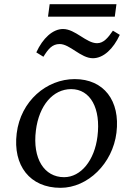

<svg xmlns="http://www.w3.org/2000/svg" viewBox="-20 -891 613 920"><path d="M270 9C401 9 520 -108 538 -255C557 -409 477 -512 338 -512C203 -512 79 -407 60 -252C41 -98 123 9 270 9ZM152 -266C167 -386 234 -464 321 -464C413 -464 464 -372 447 -237C433 -123 368 -42 287 -42C192 -42 135 -131 152 -266ZM154 -640 188 -619C211 -656 230 -680 266 -680C315 -680 367 -612 425 -612C476 -612 523 -657 554 -724L521 -744C497 -709 476 -684 445 -684C393 -684 341 -752 282 -752C233 -752 185 -708 154 -640ZM210 -811H530L538 -871H218Z"/></svg>

Font: TPK Tissa Web
Style: Italic
Weight: 400
Italic angle: -7°
Designer: Jacques Le Bailly, Suppakit Chalermlarp | Katatrad Co.,Ltd.
Foundry: Jacques Le Bailly, Cadson Demak Co.,Ltd.
Version: Version 5.000;Glyphs 3.1.2 (3151)